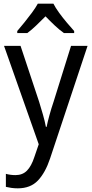

<svg xmlns="http://www.w3.org/2000/svg" viewBox="-20 -786 499 1046"><path d="M2 -536H92L193 -232Q204 -196 214 -161.5Q224 -127 230 -95H234Q239 -120 249 -157Q259 -194 272 -232L367 -536H457L253 77Q227 155 186.5 197.5Q146 240 77 240Q57 240 41 237.5Q25 235 12 232V161Q22 164 36 166Q50 168 64 168Q103 168 127 143.5Q151 119 167 70L191 0ZM271 -766Q282 -744 302 -716.5Q322 -689 344 -663Q366 -637 384 -617V-606H328Q304 -623 278.5 -647Q253 -671 228 -697Q202 -671 177 -647Q152 -623 129 -606H74V-617Q92 -638 113.5 -664.5Q135 -691 154.5 -717.5Q174 -744 186 -766Z"/></svg>

Font: Noto Sans Kannada SemiCondensed
Style: Regular
Weight: 400
Width: 4
Designer: Jelle Bosma - Monotype Design Team
Foundry: Monotype Imaging Inc.
Version: Version 2.005; ttfautohint (v1.8.4.7-5d5b)